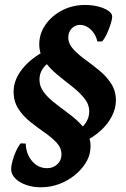

<svg xmlns="http://www.w3.org/2000/svg" viewBox="-20 -674 521 794"><path d="M353.4 -53.3Q350.5 -25.3 333 2Q315.5 29.3 287.6 51.6Q259.8 73.8 224.2 87.2Q188.7 100.5 148.7 100.5Q115.5 100.5 87.5 90.5Q59.5 80.6 42.9 63.6Q26.2 46.6 26.2 26.5Q26.2 10.9 31.9 -9.5Q37.5 -29.8 46.4 -49.6Q55.3 -69.3 65.7 -81.2L86.2 -80.3Q88.3 -35.8 113.2 -7.1Q138.1 21.5 175.1 21.5Q199.5 21.5 216.8 5.5Q234.2 -10.6 234.2 -35.2Q234.2 -62.4 214.3 -83.8Q194.3 -105.2 165 -125.6Q135.7 -146 105.9 -169.5Q76.1 -193.1 56.2 -223.5Q36.3 -254 36.3 -295.3Q36.3 -344.5 73 -389.9Q109.8 -435.4 173.8 -467.6L203.2 -430.9Q170.8 -410.4 157 -390.3Q143.2 -370.2 143.2 -344.4Q143.2 -317.6 159.5 -295Q175.9 -272.4 201.2 -252.2Q226.5 -231.9 254.8 -211.4Q283.2 -190.9 307 -167.7Q330.8 -144.5 344.4 -116.4Q357.9 -88.4 353.4 -53.3ZM292.8 -126.5Q349 -163 349 -212.9Q349 -243 328.1 -268.4Q307.2 -293.8 276.6 -317.6Q245.9 -341.4 215 -367Q184.1 -392.5 163.2 -422.6Q142.3 -452.7 142.3 -490.7Q142.3 -534.9 168.3 -572Q194.2 -609.1 237.2 -631.3Q280.2 -653.5 331.2 -653.5Q361.6 -653.5 387.1 -646.8Q412.6 -640.1 428.2 -629.3Q443.9 -618.6 443.9 -605.6Q443.9 -596.4 439.5 -581.2Q435.2 -566 428.6 -549.7Q422.1 -533.4 414.9 -520.5Q407.6 -507.5 401.8 -502.6H382.8Q375.6 -533.1 355.2 -552.2Q334.8 -571.2 310.7 -571.2Q291.1 -571.2 276.7 -556.4Q262.3 -541.5 262.3 -519.5Q262.3 -493.6 282.1 -471.7Q301.8 -449.8 331.4 -428.3Q361.1 -406.7 390.4 -382.8Q419.8 -358.9 439.5 -328.6Q459.3 -298.2 459.3 -258.9Q459.3 -226 442.5 -193.2Q425.8 -160.4 395.5 -133.1Q365.3 -105.7 324.8 -86.4Z"/></svg>

Font: Alegreya
Style: Italic
Weight: 400
Italic angle: -7°
Designer: Juan Pablo del Peral
Foundry: Huerta Tipografica
Version: Version 2.009